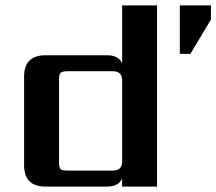

<svg xmlns="http://www.w3.org/2000/svg" viewBox="-20 -689 799 709"><path d="M431 -669H560V0H431V-30Q418 0 375 0H148Q69 0 69 -79V-406Q69 -485 148 -485H375Q418 -485 431 -455ZM644 -669H759V-617L683 -490H644ZM229 -59H396Q431 -59 431 -92V-393Q431 -426 396 -426H229Q210 -426 204 -420Q198 -414 198 -395V-90Q198 -70 204 -64.5Q210 -59 229 -59Z"/></svg>

Font: Sarpanch SemiBold
Style: Regular
Weight: 600
Designer: Manushi Parikh (Devanagari and Latin), Jyotish Sonowal (Devanagari)
Foundry: Indian Type Foundry
Version: Version 2.004;PS 1.0;hotconv 1.0.78;makeotf.lib2.5.61930; tt